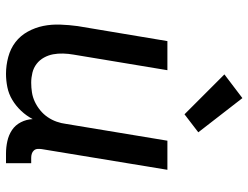

<svg xmlns="http://www.w3.org/2000/svg" viewBox="-114 -706 828 640"><g transform="rotate(90 300.0 -386.0)"><path d="M226 8Q198 8 170 0.5Q142 -7 120.5 -23.5Q99 -40 85.5 -64.5Q72 -89 66.5 -116Q61 -143 62 -172.5Q63 -202 67 -231L117 -530H214L162 -217Q159 -200 158.5 -182.5Q158 -165 161 -149Q164 -133 172 -118.5Q180 -104 193 -94Q206 -84 222.5 -80Q239 -76 256 -76Q272 -76 288 -78.5Q304 -81 319 -88Q334 -95 347.5 -106Q361 -117 370.5 -131Q380 -145 385.5 -160.5Q391 -176 393 -192L449 -530H546L477 -111Q476 -104 476.5 -97Q477 -90 481.5 -85Q486 -80 492.5 -78Q499 -76 506 -76H524V8H492Q471 8 450.5 3.5Q430 -1 413.5 -12Q397 -23 387.5 -41.5Q378 -60 377 -81Q366 -60 349.5 -42.5Q333 -25 313 -13Q293 -1 270.5 3.5Q248 8 226 8ZM361 -587 228 -720 307 -780 421 -633Z"/></g></svg>

Font: Iosevka Curly Medium Extended
Style: Italic
Weight: 500
Width: 7
Italic angle: -9°
Monospace: yes
Designer: Belleve Invis
Foundry: Belleve Invis
Version: Version 11.1.0; ttfautohint (v1.8.3)